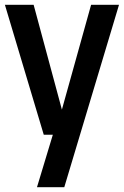

<svg xmlns="http://www.w3.org/2000/svg" viewBox="-20 -565 519 805"><path d="M163.5 0 0.5 -545H121L239.5 -105.5L362 -545H479L249.5 220H135L201.5 0Z"/></svg>

Font: Encode Sans Condensed SemiBold
Style: Regular
Weight: 600
Width: 3
Designer: Multiple Designers
Foundry: Impallari Type
Version: Version 3.000; ttfautohint (v1.8.3) -l 8 -r 50 -G 200 -x 14 